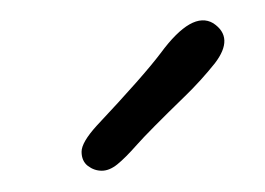

<svg xmlns="http://www.w3.org/2000/svg" viewBox="-20 -582 255 185"><path d="M73.2 -460.9Q118.2 -508.8 134.8 -530.8Q165 -571.8 185.5 -559.6Q206.1 -545.9 187 -521Q173.3 -503.9 158.2 -489.3Q123 -455.1 111.8 -442.4Q100.6 -429.7 93 -423.6Q85.4 -417.5 78.1 -417.5Q70.8 -417.5 64.7 -422.1Q58.6 -426.8 58.6 -435.8Q58.6 -444.8 73.2 -460.9Z"/></svg>

Font: Pompiere 
Style: Regular
Weight: 400
Designer: Karolina Lach
Foundry: Sorkin Type Co.
Version: Version 1.002